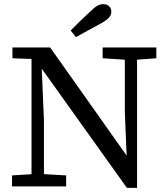

<svg xmlns="http://www.w3.org/2000/svg" viewBox="-20 -899 808 926"><path d="M38 0V-53L150 -60H179L299 -53V0ZM132 0V-648H178L192 -315V0ZM475 -618V-670H734V-618L626 -610H598ZM592 7 182 -567H164L147 -614L40 -618V-670H222L594 -144L591 -142L582 -360V-670H641V7ZM321 -752Q344 -776 368 -799Q392 -822 416 -844Q435 -863 449 -871Q463 -879 478 -879Q495 -879 506 -869Q517 -859 517 -843Q517 -827 506 -814.5Q495 -802 470 -788Q439 -771 408 -754Q377 -737 346 -720Z"/></svg>

Font: Source Serif 4
Style: Regular
Weight: 400
Designer: Frank Grießhammer
Foundry: Adobe Systems Incorporated
Version: Version 4.004;hotconv 1.0.116;makeotfexe 2.5.65601